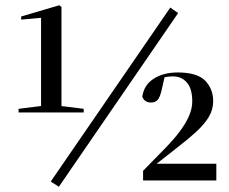

<svg xmlns="http://www.w3.org/2000/svg" viewBox="-20 -690 875 734"><path d="M51 -260V-274L155 -287H195L300 -274V-260ZM137 -260V-622L61 -615V-627L207 -670L215 -663V-260ZM205 24 174 4 631 -661 661 -640ZM527 0V-37L615 -127Q646 -159 668 -188.5Q690 -218 702.5 -246.5Q715 -275 715 -302Q715 -351 694.5 -374.5Q674 -398 641 -398Q626 -398 610.5 -395Q595 -392 578 -383L611 -403L597 -342Q591 -317 582 -307.5Q573 -298 557 -298Q546 -298 537.5 -303Q529 -308 524 -320Q530 -365 567.5 -389Q605 -413 659 -413Q734 -413 764.5 -381.5Q795 -350 795 -303Q795 -271 778 -242.5Q761 -214 726.5 -183Q692 -152 640 -112L561 -50L573 -70V-64H807V0Z"/></svg>

Font: Source Serif 4 60pt SemiBold
Style: Regular
Weight: 600
Version: Version 4.004;hotconv 1.0.116;makeotfexe 2.5.65601